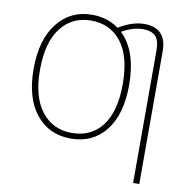

<svg xmlns="http://www.w3.org/2000/svg" viewBox="-93 -786 1074 1074"><g transform="rotate(10 443.5 -249.5)"><path d="M641 -693Q768 -693 768 -560V194H733V-559Q733 -617 709.5 -640Q686 -663 640 -663Q582 -663 519 -627Q616 -535 616 -340Q616 -175 543.5 -82.5Q471 10 345 10Q222 10 148 -81.5Q74 -173 74 -339Q74 -505 148.5 -599Q223 -693 345 -693Q432 -693 496 -646Q574 -693 641 -693ZM580 -340Q580 -497 517 -578.5Q454 -660 345 -660Q237 -660 173.5 -577.5Q110 -495 110 -339Q110 -186 174 -104Q238 -22 345 -22Q456 -22 518 -103.5Q580 -185 580 -340Z"/></g></svg>

Font: Fira Sans UltraLight
Style: Regular
Weight: 200
Designer: Carrois Corporate & Edenspiekermann AG
Foundry: Carrois Corporate GbR & Edenspiekermann AG
Version: Version 4.106;PS 004.106;hotconv 1.0.70;makeotf.lib2.5.58329